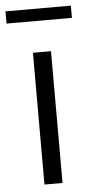

<svg xmlns="http://www.w3.org/2000/svg" viewBox="-77 -721 359 752"><g transform="rotate(-5 102.5 -344.5)"><path d="M138 -518V0H67V-518ZM-26 -641V-689H231V-641Z"/></g></svg>

Font: Nacelle Light
Style: Regular
Weight: 300
Designer: Sora Sagano
Foundry: Sora Sagano
Version: Version 1.000;FEAKit 1.0